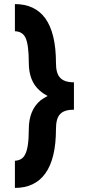

<svg xmlns="http://www.w3.org/2000/svg" viewBox="-20 -820 435 940"><path d="M53 100V-33Q88 -35 102 -62Q121 -95 121 -187Q121 -281 179 -329Q187 -335 195.5 -340Q204 -345 213 -350Q202 -356 192.5 -362.5Q183 -369 174 -377Q121 -423 121 -513Q121 -603 104 -637Q89 -666 53 -667V-800Q151 -800 202 -730Q254 -657 254 -512Q254 -462 273 -441Q293 -417 342 -417V-283Q295 -283 275 -262Q264 -251 259 -232.5Q254 -214 254 -188Q254 -116 241 -61.5Q228 -7 202 29Q151 100 53 100Z"/></svg>

Font: Unageo
Style: Bold
Weight: 700
Designer: Richard Sepsi
Foundry: Richard Sepsi
Version: Version 2.000